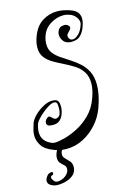

<svg xmlns="http://www.w3.org/2000/svg" viewBox="-156 -676 696 1028"><g transform="rotate(-15 192.5 -161.5)"><path d="M378 -493Q369 -468 352 -450.5Q335 -433 301 -433Q285 -433 272 -439.5Q259 -446 251 -462Q245 -473 245 -486Q245 -502 253.5 -515Q262 -528 278 -529Q280 -529 282.5 -529.5Q285 -530 286 -530Q302 -530 311 -518Q314 -514 314 -510Q314 -503 306.5 -495.5Q299 -488 292.5 -480Q286 -472 289 -462Q295 -444 311 -444Q326 -444 343.5 -460.5Q361 -477 371 -507Q374 -513 374 -521Q374 -536 362 -552Q350 -568 331 -575Q323 -578 313.5 -580Q304 -582 295 -582Q259 -582 224 -561Q189 -540 176 -503Q171 -490 169 -478Q167 -466 167 -456Q167 -427 182 -407Q197 -387 220.5 -371Q244 -355 270 -338.5Q296 -322 319.5 -301Q343 -280 358 -250Q373 -220 373 -176Q373 -151 367 -120Q361 -89 347 -51Q330 -5 296.5 32.5Q263 70 219.5 92Q176 114 128 114Q95 114 62 102Q13 84 -4.5 56.5Q-22 29 -22 1Q-22 -18 -17 -35Q-12 -52 -8 -65Q-1 -85 20.5 -106Q42 -127 69 -141.5Q96 -156 119 -156Q129 -156 138 -153Q157 -148 157 -113Q157 -103 155 -93Q153 -83 149 -72Q142 -53 128.5 -41Q115 -29 93 -29Q82 -29 72.5 -30.5Q63 -32 58 -40Q57 -42 56.5 -44Q56 -46 56 -48Q56 -64 72 -75Q80 -81 87 -75Q94 -69 101.5 -62.5Q109 -56 118 -58Q134 -62 139 -76Q144 -90 144 -107Q144 -112 144 -117Q144 -122 143 -127Q142 -144 126 -144Q114 -144 96.5 -134Q79 -124 61.5 -109.5Q44 -95 31 -80.5Q18 -66 15 -58Q6 -33 6 -11Q6 42 62 63Q68 65 76 65Q96 65 130.5 56Q165 47 204 27Q243 7 277 -27Q311 -61 329 -111Q338 -135 342 -155Q346 -175 346 -192Q346 -230 329.5 -255.5Q313 -281 286.5 -298Q260 -315 231 -329Q202 -343 175.5 -358.5Q149 -374 132.5 -395.5Q116 -417 116 -450Q116 -462 118.5 -476.5Q121 -491 127 -507Q147 -563 185.5 -587Q224 -611 267 -611Q285 -611 303 -607.5Q321 -604 338 -598Q367 -588 377.5 -573Q388 -558 388 -540Q388 -529 385.5 -517.5Q383 -506 378 -493ZM139 216Q139 240 123.5 256Q108 272 83.5 280Q59 288 32 288Q13 288 -4 278.5Q-21 269 -21 253Q-21 242 -10.5 227.5Q0 213 16 213Q24 213 24 220Q24 228 15.5 230.5Q7 233 7 241Q7 248 15.5 259Q24 270 34 270Q60 270 81 254Q102 238 102 216Q102 203 92.5 195Q83 187 73.5 176.5Q64 166 64 147Q64 130 74.5 110Q85 90 109 90Q115 90 117 93Q119 96 114 100Q110 103 102.5 113Q95 123 95 137Q95 150 106 160.5Q117 171 128 183.5Q139 196 139 216Z"/></g></svg>

Font: Ingrid Darling
Style: Regular
Weight: 400
Designer: Robert E. Leuschke
Foundry: Robert E. Leuschke
Version: Version 1.010; ttfautohint (v1.8.3)